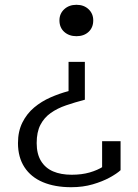

<svg xmlns="http://www.w3.org/2000/svg" viewBox="-20 -576 577 801"><path d="M334 -160V-318H266V-196Q228 -186 190.5 -169.5Q153 -153 122.5 -127.5Q92 -102 73.5 -65Q55 -28 55 21Q55 80 82 121.5Q109 163 159 184Q209 205 277 205Q326 205 367 193Q408 181 438 164.5Q468 148 483 134V13H406V139Q419 138 427.5 132.5Q436 127 440.5 119.5Q445 112 447 103.5Q449 95 448 86Q435 103 411 118.5Q387 134 354 143.5Q321 153 279 153Q234 153 201.5 139Q169 125 151 95.5Q133 66 133 21Q133 -25 148.5 -55Q164 -85 191.5 -104.5Q219 -124 255.5 -136.5Q292 -149 334 -160ZM299 -556Q330 -556 349.5 -537.5Q369 -519 369 -491Q369 -461 349.5 -443Q330 -425 299 -425Q268 -425 248 -443Q228 -461 228 -491Q228 -519 248 -537.5Q268 -556 299 -556Z"/></svg>

Font: Roboto Serif 20pt Light
Style: Regular
Weight: 300
Version: Version 1.008